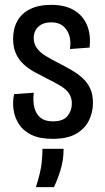

<svg xmlns="http://www.w3.org/2000/svg" viewBox="-20 -560 433 791"><path d="M197 12Q144 12 110.5 -4Q77 -20 59 -47Q41 -74 36 -106.5Q31 -139 38 -172L119 -178Q115 -142 122 -115.5Q129 -89 147.5 -74.5Q166 -60 198 -60Q240 -60 258 -82Q276 -104 276 -133Q276 -158 264 -175.5Q252 -193 229 -206.5Q206 -220 174 -236Q148 -249 122.5 -263Q97 -277 77 -295.5Q57 -314 45.5 -339.5Q34 -365 34 -400Q34 -442 51.5 -473.5Q69 -505 104 -522.5Q139 -540 191 -540Q247 -540 284 -518.5Q321 -497 338 -457.5Q355 -418 349 -364L268 -358Q273 -389 265.5 -413.5Q258 -438 239.5 -453Q221 -468 191 -468Q158 -468 138.5 -450.5Q119 -433 119 -403Q119 -379 132 -361.5Q145 -344 167.5 -330Q190 -316 220 -301Q249 -286 275 -271Q301 -256 321 -237.5Q341 -219 352 -194.5Q363 -170 363 -136Q363 -97 346 -63Q329 -29 293 -8.5Q257 12 197 12ZM128 211Q148 147 151.5 112.5Q155 78 155 53H242Q242 100 229 141.5Q216 183 202 211Z"/></svg>

Font: Bricolage Grotesque Condensed
Style: Regular
Weight: 400
Width: 3
Designer: Mathieu Triay
Foundry: Atelier Triay
Version: Version 1.000;gftools[0.9.30]